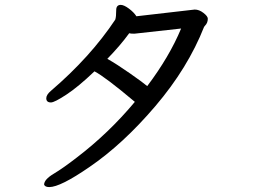

<svg xmlns="http://www.w3.org/2000/svg" viewBox="-20 -718 1040 780"><path d="M578.1 -368.2Q668 -487.3 715.8 -602.1L525.9 -581.1Q509.8 -581.1 504.9 -583Q468.8 -533.2 416 -479Q455.1 -457 509 -419.2Q563 -381.3 578.1 -368.2ZM180.2 42Q163.1 42 159.2 32.2Q159.2 11.2 198 -12Q236.8 -35.2 292 -78.1Q421.9 -177.2 527.8 -304.2Q407.7 -405.3 363.8 -428.2Q297.9 -365.2 249.5 -333.5Q201.2 -301.8 187 -301.8Q168 -301.8 168 -318.8Q168 -333 187 -349.1Q347.2 -486.3 448.2 -638.2Q452.1 -649.4 452.1 -676.8Q452.1 -697.8 470.2 -698.2Q483.4 -698.2 503.7 -683.1Q523.9 -668 534.2 -651.9L771 -679.2Q789.1 -679.2 806.6 -665.5Q824.2 -651.9 824.2 -642.1Q824.2 -625 813 -613.8L809.1 -608.9Q743.2 -441.9 611.6 -287.4Q480 -132.8 342.8 -39.1Q225.1 42 180.2 42Z"/></svg>

Font: LXGW WenKai Screen R
Style: Regular
Weight: 400
Designer: Fontworks Inc.
Version: Version 1.235;May 31, 2022